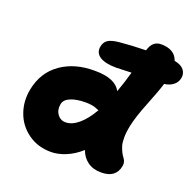

<svg xmlns="http://www.w3.org/2000/svg" viewBox="-131 -896 1036 1021"><g transform="rotate(20 387.5 -385.0)"><path d="M255.9 -21Q180.7 -21 125.5 -60.8Q70.3 -100.6 47.9 -163.6Q25.4 -226.6 39.1 -295.9Q59.1 -397.9 137.7 -453.1Q216.3 -508.3 331.1 -506.8Q444.8 -506.8 477.1 -445.8Q495.6 -495.6 515.1 -564Q450.7 -561 429.2 -561Q365.7 -561 335.2 -581.5Q304.7 -602.1 312 -638.2Q316.4 -663.6 335.4 -676.5Q354.5 -689.5 397 -693.8Q466.8 -700.7 546.9 -702.1Q563 -759.8 611.8 -759.8Q689.5 -759.8 709 -701.2Q746.1 -694.8 762.5 -674.6Q778.8 -654.3 773.9 -627.9Q769 -602.5 749 -586.7Q729 -570.8 698.2 -566.9Q685.1 -522.9 650.1 -436Q615.2 -349.1 604 -293.9Q596.2 -256.3 596.2 -226.8Q596.2 -197.3 601.6 -180.2Q606.9 -163.1 614.3 -148.4Q621.6 -133.8 628.7 -125Q635.7 -116.2 639.2 -105.2Q642.6 -94.2 640.1 -82Q627.9 -9.8 543 -9.8Q498 -9.8 467 -32.2Q436 -54.7 422.9 -92.8Q381.8 -56.2 338.1 -38.6Q294.4 -21 255.9 -21ZM217.8 -278.8Q210.9 -245.1 228 -220.5Q245.1 -195.8 274.9 -195.8Q310.5 -195.8 347.2 -226.3Q383.8 -256.8 418 -315.9L406.2 -320.3Q394.5 -325.2 389.4 -326.7Q384.3 -328.1 370.4 -330.1Q356.4 -332 340.8 -332Q289.1 -332 255.9 -318.1Q222.7 -304.2 217.8 -278.8Z"/></g></svg>

Font: Shantell Sans Irregular
Style: Italic
Weight: 800
Italic angle: -11.31°
Designer: Stephen Nixon, Anya Danilova, Shantell Martin
Foundry: Arrow Type
Version: Version 1.006;[9816181b4]